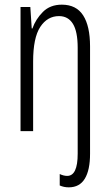

<svg xmlns="http://www.w3.org/2000/svg" viewBox="-20 -562 472 823"><path d="M275 241Q264 241 254.5 239Q245 237 236 233V184Q253 192 268 192Q313 192 313 97V-357Q313 -427 292.5 -460Q272 -493 233 -493Q183 -493 152.5 -446.5Q122 -400 122 -298V0H68V-532H110L116 -440H119Q133 -480 164 -511Q195 -542 245 -542Q307 -542 336.5 -496Q366 -450 366 -363V97Q366 167 343.5 204Q321 241 275 241Z"/></svg>

Font: Noto Sans Ethiopic ExtraCondensed Light
Style: Regular
Weight: 300
Width: 2
Designer: Monotype Design Team
Foundry: Monotype Imaging Inc.
Version: Version 2.102; ttfautohint (v1.8.4.7-5d5b)